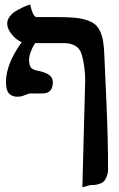

<svg xmlns="http://www.w3.org/2000/svg" viewBox="-20 -596 516 832"><path d="M164.1 -190.9H141.1H108.9Q106.4 -190.9 90.8 -185.1Q72.3 -176.8 56.2 -176.8Q32.2 -176.8 19 -190.9Q5.9 -205.1 5.9 -240.2Q5.9 -319.3 74.2 -413.1Q49.3 -423.8 30.3 -447.8Q11.2 -471.7 11.2 -494.1Q11.2 -509.3 21.5 -523.4Q31.7 -537.6 46.4 -546.6Q61 -555.7 75.7 -562.7Q90.3 -569.8 100.6 -573.2L110.8 -576.2Q122.6 -522 139.2 -522H225.1Q270 -522 300.3 -519.5Q330.6 -517.1 354.2 -509.3Q377.9 -501.5 391.4 -490.7Q404.8 -480 413.8 -460.2Q422.9 -440.4 426.8 -417Q430.7 -394 432.1 -356.9L441.9 -134.8Q448.2 11.2 448.2 134.8Q448.2 154.8 442.6 168.9Q437 183.1 429.7 190.2Q422.4 197.3 410.4 200.9Q398.4 204.6 390.9 205.3Q383.3 206.1 372.1 206.1Q369.1 206.1 336.9 215.8L349.1 -246.1Q349.1 -284.7 342.8 -321Q336.4 -357.4 328.1 -375Q309.1 -409.2 255.9 -409.2H131.8Q106 -366.7 106 -335.9Q106 -313.5 113.8 -303.5Q121.6 -293.5 145 -289.1Q209 -276.9 209 -241.2Q209 -190.9 164.1 -190.9Z"/></svg>

Font: Linux Libertine G
Style: Bold
Weight: 700
Designer: Philipp H. Poll
Foundry: Philipp H. Poll
Version: Version 5.0.3